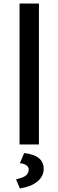

<svg xmlns="http://www.w3.org/2000/svg" viewBox="-20 -820 332 1090"><path d="M91 0V-800H201V0ZM93 250 71 198Q112 189 127.5 176Q143 163 143 143Q143 113 93 106L117 49Q228 61 228 139Q228 180 193.5 209.5Q159 239 93 250Z"/></svg>

Font: Martel Sans DemiBold
Style: Regular
Weight: 600
Designer: Dan Reynolds and Mathieu Réguer
Foundry: Dan Reynolds and Mathieu Réguer
Version: Version 1.001;PS 001.001;hotconv 1.0.70;makeotf.lib2.5.58329